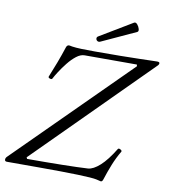

<svg xmlns="http://www.w3.org/2000/svg" viewBox="-117 -937 914 1032"><g transform="rotate(10 339.5 -420.5)"><path d="M503 16 478 10Q456 5 375.5 2.5Q295 0 158 0H-12Q-24 0 -24 -10Q-24 -19 -17 -26L587 -627L585 -636H300Q278 -636 255 -618Q232 -600 211 -573.5Q190 -547 174 -522Q158 -497 151 -483Q148 -477 137.5 -480.5Q127 -484 130 -491Q147 -532 163 -574.5Q179 -617 194 -663Q199 -674 208 -674Q210 -674 213 -673.5Q216 -673 226 -671Q246 -668 277 -667Q308 -666 350 -666Q508 -666 592.5 -668.5Q677 -671 689 -671Q703 -671 703 -664Q703 -656 695 -649L88 -42L92 -34Q196 -34 283.5 -35.5Q371 -37 423 -40Q452 -42 488 -74.5Q524 -107 563 -171Q567 -177 577 -171.5Q587 -166 584 -160Q562 -123 545.5 -82Q529 -41 515 3Q511 16 503 16ZM370 -723Q361 -719 354 -723.5Q347 -728 346.5 -736.5Q346 -745 356 -750L531 -855Q540 -860 549 -849.5Q558 -839 561.5 -826Q565 -813 557 -809Z"/></g></svg>

Font: Junicode
Style: Italic
Weight: 400
Italic angle: -11°
Designer: Peter S. Baker
Version: Version 2.100; ttfautohint (v1.8.4)